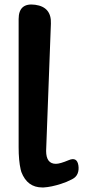

<svg xmlns="http://www.w3.org/2000/svg" viewBox="-20 -810 380 845"><path d="M166 15Q100 15 74 -53Q73 -56 71 -64Q62 -103 62 -162V-726Q62 -799 135 -789Q207 -779 204 -706L183 -146Q183 -89 226 -89Q244 -89 282 -105Q319 -121 325 -82Q328 -62 321.5 -46Q315 -30 297 -21Q272 -8 249 -1Q206 13 172 15Z"/></svg>

Font: MaokenZhuyuanTi
Style: Regular
Weight: 400
Designer: Fontworks Inc & LongZhuTi team: ZERO子、时光羊、荆南、频凡、刘鹏、Little White Dog、帆影Magmeta、奈白不弍、白日月球、ChaoTawei、雨三（排名不分先后）
Version: Version 1.000; 20230222